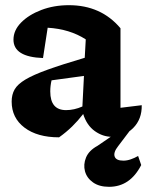

<svg xmlns="http://www.w3.org/2000/svg" viewBox="-20 -519 567 741"><path d="M208 11Q124 11 74.5 -26.5Q25 -64 25 -127Q25 -154 36.5 -174Q48 -194 78 -212Q108 -230 163.5 -250Q219 -270 307 -296L311 -367Q249 -407 164 -412L146 -295Q32 -299 32 -366Q32 -402 61.5 -432Q91 -462 139.5 -480.5Q188 -499 246 -499Q370 -499 445 -410V-103L527 -113Q528 -59 494 -25Q460 9 412 9Q377 9 346 -13Q315 -35 301 -79Q281 -53 258.5 -31Q236 -9 208 11ZM174 -166Q174 -94 235 -94Q266 -94 298 -108L304 -226L179 -209Q174 -188 174 -166ZM401 202Q363 202 339 185Q315 168 308 142Q301 116 312 89Q323 62 356 44L457 -25H489L436 45Q417 69 422.5 85Q428 101 456 101Q470 101 484.5 96Q499 91 513 83L525 118Q482 202 401 202Z"/></svg>

Font: Piazzolla
Style: Bold
Weight: 700
Designer: Juan Pablo del Peral
Foundry: Huerta Tipografica
Version: Version 1.330